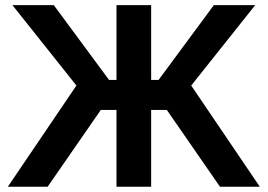

<svg xmlns="http://www.w3.org/2000/svg" viewBox="-20 -710 1018 730"><path d="M27.3 -690.4H184.6L394.5 -406.2H422.9V-690.4H554.7V-406.2H583L793 -690.4H950.2L707 -384.8L967.8 0H816.4L614.3 -292H554.7V0H422.9V-292H363.3L161.1 0H9.8L270.5 -384.8Z"/></svg>

Font: DINish
Style: Bold
Weight: 700
Designer: Bert Driehuis
Foundry: Playbeing
Version: Version 3.008; git-95204e4c-release